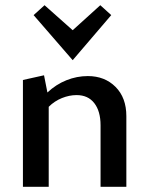

<svg xmlns="http://www.w3.org/2000/svg" viewBox="-20 -717 573 737"><path d="M465 -271V0H366V-236Q366 -290 342 -321Q318 -352 274 -352Q246 -352 217.5 -340.5Q189 -329 167 -307V0H68V-410L149 -428L162 -362Q195 -393 235 -409Q275 -425 317 -425Q382 -425 423.5 -383.5Q465 -342 465 -271ZM109 -659 151 -697 259 -601 365 -697 407 -659 259 -486Z"/></svg>

Font: Ysabeau Semibold
Style: Regular
Weight: 600
Designer: Christian Thalmann (Catharsis Fonts)
Version: Version 0.003